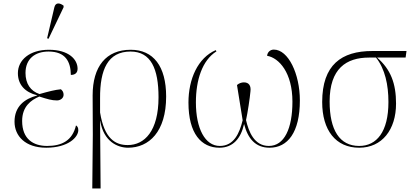

<svg xmlns="http://www.w3.org/2000/svg" viewBox="-20 -824 2336 1084"><path d="M254 -605 339 -783V-792C318 -808 294 -812 287 -783L246 -608ZM241 10C366 10 422 -50 422 -89C422 -104 417 -111 409 -116C389 -31 330 0 246 0C168 0 105 -39 105 -141C105 -223 155 -259 202 -279C249 -264 272 -257 302 -257C320 -257 339 -269 339 -289C339 -303 334 -311 324 -320C291 -317 256 -308 203 -293C152 -310 124 -352 124 -412C124 -492 178 -533 254 -533C350 -533 379 -476 380 -401C402 -401 418 -411 418 -436C418 -488 369 -543 256 -543C147 -543 81 -485 81 -411C81 -346 121 -303 190 -286V-285C118 -266 62 -223 62 -137C62 -56 123 10 241 10Z M501 240H548L545 -141H546C565 -24 645 10 703 10C821 10 918 -80 918 -279C918 -450 846 -543 718 -543C579 -543 503 -449 503 -285L504 -63ZM701 -5C632 -5 569 -40 545 -189V-269C544 -432 589 -533 717 -533C832 -533 875 -436 875 -275C875 -84 796 -5 701 -5Z M1219 10C1295 10 1340 -42 1358 -124C1379 -42 1422 10 1502 10C1604 10 1673 -76 1673 -257C1673 -406 1608 -544 1526 -544C1506 -544 1490 -530 1488 -509C1556 -497 1631 -413 1631 -250C1631 -98 1585 0 1498 0C1415 0 1384 -81 1369 -146C1378 -186 1391 -272 1394 -308C1398 -339 1386 -359 1357 -359C1344 -359 1329 -354 1318 -344C1329 -277 1338 -220 1350 -145C1332 -72 1301 0 1221 0C1138 0 1086 -98 1086 -246C1086 -371 1121 -483 1202 -534L1198 -541C1097 -497 1044 -378 1044 -245C1044 -69 1117 10 1219 10Z M2008 10C2137 10 2216 -92 2216 -239C2216 -353 2186 -432 2109 -499H2270L2275 -536H2082C1908 -536 1799 -458 1799 -248C1799 -89 1875 10 2008 10ZM2008 0C1897 0 1841 -90 1841 -251C1841 -437 1935 -499 2064 -499H2103C2154 -434 2173 -345 2173 -248C2173 -79 2106 0 2008 0Z"/></svg>

Font: Noto Serif Display ExtraLight
Style: Regular
Weight: 200
Designer: Monotype Design Team
Foundry: Monotype Imaging Inc.
Version: Version 2.009